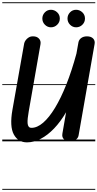

<svg xmlns="http://www.w3.org/2000/svg" viewBox="-25 -1250 862 1698"><path d="M213.5 9Q135 9 97 -61.2Q59 -131.5 85 -279L189 -866.5Q191.5 -879 201.8 -893.8Q212 -908.5 229.2 -919Q246.5 -929.5 269 -928.5Q301 -928.5 319.8 -908.5Q338.5 -888.5 333 -858L229 -264.5Q223.5 -232.5 220.5 -206Q217.5 -179.5 219 -160Q220.5 -140.5 228.8 -130Q237 -119.5 253.5 -119.5Q304 -119.5 356.8 -165Q409.5 -210.5 461.5 -296.2Q513.5 -382 561.8 -503.2Q610 -624.5 651 -776L668.5 -874.5Q673 -899 693.2 -913.8Q713.5 -928.5 744 -928.5Q780.5 -928.5 798.8 -909.2Q817 -890 811.5 -860.5L670 -52.5Q665 -25.5 641.8 -12.8Q618.5 0 594 0Q564 0 542.2 -17.2Q520.5 -34.5 527 -70L559.5 -257.5Q510.5 -173.5 453.5 -114Q396.5 -54.5 335.8 -22.8Q275 9 213.5 9ZM213.5 9Q135 9 97 -61.2Q59 -131.5 85 -279L189 -866.5Q191.5 -879 201.8 -893.8Q212 -908.5 229.2 -919Q246.5 -929.5 269 -928.5Q301 -928.5 319.8 -908.5Q338.5 -888.5 333 -858L229 -264.5Q223.5 -232.5 220.5 -206Q217.5 -179.5 219 -160Q220.5 -140.5 228.8 -130Q237 -119.5 253.5 -119.5Q304 -119.5 356.8 -165Q409.5 -210.5 461.5 -296.2Q513.5 -382 561.8 -503.2Q610 -624.5 651 -776L668.5 -874.5Q673 -899 693.2 -913.8Q713.5 -928.5 744 -928.5Q780.5 -928.5 798.8 -909.2Q817 -890 811.5 -860.5L670 -52.5Q665 -25.5 641.8 -12.8Q618.5 0 594 0Q564 0 542.2 -17.2Q520.5 -34.5 527 -70L559.5 -257.5Q510.5 -173.5 453.5 -114Q396.5 -54.5 335.8 -22.8Q275 9 213.5 9ZM648 -1008.5Q617.5 -1008.5 594.8 -1031.2Q572 -1054 572 -1086Q572 -1117.5 594 -1140.5Q616 -1163.5 648 -1163.5Q679 -1163.5 702.8 -1141.5Q726.5 -1119.5 726.5 -1086Q726.5 -1054 703.5 -1031.2Q680.5 -1008.5 648 -1008.5ZM425.5 -1008.5Q395 -1008.5 372.2 -1031.2Q349.5 -1054 349.5 -1086Q349.5 -1117.5 371.5 -1140.5Q393.5 -1163.5 425.5 -1163.5Q456.5 -1163.5 480.2 -1141.5Q504 -1119.5 504 -1086Q504 -1054 480.8 -1031.2Q457.5 -1008.5 425.5 -1008.5ZM-5 420.5H817.5V428.5H-5ZM-5 -16H817.5V0H-5ZM-5 -505.5H817.5V-497.5H-5ZM-5 -1230H817.5V-1222H-5Z"/></svg>

Font: Edu VIC WA NT Pre Guide
Style: Regular
Weight: 400
Designer: Tina and Corey Anderson, Eben Sorkin, Mirko Velimirovic
Foundry: Google for Education
Version: Version 1.000